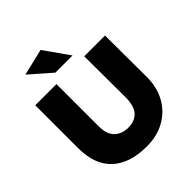

<svg xmlns="http://www.w3.org/2000/svg" viewBox="-253 -1108 1281 1281"><g transform="rotate(-45 387.0 -467.5)"><path d="M519 -710H715L717 -321Q718 -223 677 -148Q636 -73 562 -31Q488 11 390 11Q230 11 143.5 -69Q57 -149 57 -306V-710H257V-316Q257 -235 294.5 -200Q332 -165 391 -165Q453 -165 487.5 -203Q522 -241 521 -328ZM306 -769 155 -901 343 -946 468 -769Z"/></g></svg>

Font: Livvic Black
Style: Regular
Weight: 900
Designer: Jacques Le Bailly, Baron von Fonthausen
Version: Version 1.001; ttfautohint (v1.8.2)